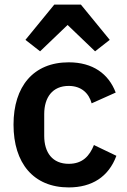

<svg xmlns="http://www.w3.org/2000/svg" viewBox="-20 -806 553 838"><path d="M217 -786 91 -632 155 -582 275 -697 395 -582 459 -632 333 -786ZM280 12C381 12 454 -34 488 -126L390 -173C371 -126 341 -91 280 -91C209 -91 173 -140 173 -213V-308C173 -381 209 -431 280 -431C335 -431 368 -399 380 -355L485 -402C454 -484 385 -534 280 -534C126 -534 39 -429 39 -262C39 -94 126 12 280 12Z"/></svg>

Font: Braiins Sans SemiBold
Style: Regular
Weight: 600
Designer: Mike Abbink, Paul van der Laan, Pieter van Rosmalen, Jiri Chlebus, Lubos Buracinsky
Foundry: Bold Monday, Sudetype
Version: Version 1.000;hotconv 1.0.109;makeotfexe 2.5.65596